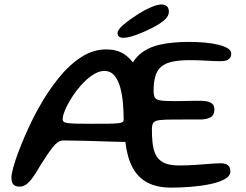

<svg xmlns="http://www.w3.org/2000/svg" viewBox="-20 -826 1103 860"><path d="M67.6 10Q56.1 10 47.9 6.1Q39.7 2.2 35.5 -6.7Q31.2 -15.6 31.2 -30.2Q31.2 -46.2 39.2 -75Q47.1 -103.9 60.3 -139.7Q73.6 -175.4 89.9 -213.2Q106.2 -250.9 123 -285.2Q139.8 -319.4 154.4 -344.7Q194.2 -416.4 241.5 -475.2Q288.7 -534.1 342.7 -569.4Q396.6 -604.7 456.1 -604.7Q501.9 -604.7 533.3 -585.2Q564.8 -565.8 584.5 -532.2Q604.2 -498.6 614.8 -455.8Q625.4 -413 629.4 -365.1Q633.3 -317.2 633.3 -269.9Q633.3 -247.4 626.8 -229.3Q620.2 -211.2 604 -200.8Q587.8 -190.3 558.3 -190.3Q517.2 -190.3 464.3 -192.1Q411.4 -193.9 358.2 -195.4Q304.9 -196.9 263 -196.9Q245.2 -196.9 228.1 -179.5Q210.9 -162.1 194.2 -136.5Q177.6 -110.9 161.1 -85.6Q137.3 -44.1 121.1 -23.7Q104.8 -3.2 92.5 3.4Q80.2 10 67.6 10ZM391.1 -271.6Q436.7 -271.6 464.8 -271.9Q493 -272.2 508 -273.9Q523.1 -275.5 528.5 -279Q533.9 -282.4 533.9 -288.7Q533.9 -323.1 530.9 -361.3Q527.8 -399.5 518.9 -432.9Q509.9 -466.3 492.7 -487.2Q475.4 -508.2 446.9 -508.2Q426.8 -508.2 405.2 -496.2Q383.6 -484.3 362.7 -464.5Q341.8 -444.6 323.4 -420.6Q305.1 -396.6 290.9 -372.1Q276.8 -347.6 268.8 -326.5Q260.8 -305.4 260.8 -291.6Q260.8 -284.8 265.2 -280.8Q269.7 -276.8 283 -274.8Q296.2 -272.8 322.2 -272.2Q348.2 -271.6 391.1 -271.6ZM746.9 14.4Q682.9 14.4 639.7 -8.6Q596.5 -31.6 572.5 -78.2Q548.5 -124.7 540.9 -195.3Q539.2 -212.4 538.2 -230.7Q537.2 -249 536.5 -268.7Q535.8 -288.4 535.6 -309.3Q535.4 -330.3 535.4 -352.7Q535.4 -438.1 552.2 -493.8Q568.9 -549.4 603.9 -580.9Q639 -612.5 694.2 -625.4Q749.4 -638.3 825.9 -638.3Q863.5 -638.3 897.8 -635.2Q932.1 -632 958.6 -625.5Q985.1 -619.1 1000.4 -609.3Q1015.8 -599.5 1015.8 -585.9Q1015.8 -571.8 1007.5 -563.7Q999.2 -555.7 986 -553.1Q970.4 -551.2 945.1 -552.3Q919.8 -553.4 889.3 -555Q858.9 -556.7 827.3 -556.5Q782.2 -556.3 751.6 -549.7Q720.9 -543.1 702.6 -527.6Q684.2 -512.1 676.1 -485.7Q668 -459.2 668 -420Q668 -399.8 673.3 -389.7Q678.6 -379.6 698.2 -376.3Q717.8 -373.1 760.6 -373.1Q771.1 -373.1 786.5 -373.3Q802 -373.5 818.8 -373.9Q835.5 -374.2 850.2 -374.4Q865 -374.6 873.8 -374.6Q911.2 -374.6 925.8 -365.1Q940.4 -355.5 940.4 -337.1Q940.4 -310.4 923 -300.6Q905.6 -290.8 876.9 -290.8Q864.8 -290.8 849.6 -290.8Q834.5 -290.8 818.4 -290.8Q802.2 -290.7 787.1 -290.7Q772 -290.7 760.3 -290.7Q715.6 -290.7 694.2 -287.9Q672.9 -285.1 666.6 -275.8Q660.4 -266.4 660.4 -246.4Q660.4 -213.4 663.2 -187.2Q666.1 -161.1 673.6 -141.8Q681.1 -122.6 694.9 -109.9Q708.7 -97.2 730.1 -91.1Q751.5 -84.9 782.3 -84.9Q820.2 -84.9 856.8 -87.5Q893.4 -90.1 922.8 -92.4Q952.3 -94.7 968.8 -94.7Q991.2 -94.7 1001.6 -85.3Q1011.9 -75.9 1011.9 -58.1Q1011.9 -37.9 987.2 -23.9Q962.6 -9.9 922.8 -1.6Q883.1 6.8 836.6 10.6Q790.2 14.4 746.9 14.4ZM531.5 -656.6Q520.5 -656.6 513.5 -661.7Q506.5 -666.7 506.5 -678.2Q506.5 -692.8 534 -716.2Q561.6 -739.5 602.8 -765.6Q629.9 -782.5 657.6 -794.2Q685.4 -805.9 702.8 -805.9Q718.5 -805.9 727.5 -798Q736.4 -790.1 736.4 -773.5Q736.4 -754.1 717.8 -737.4Q699.1 -720.6 665.6 -703.1Q630 -684.4 592.5 -670.5Q554.9 -656.6 531.5 -656.6Z"/></svg>

Font: Gluten Thin
Style: Regular
Weight: 100
Designer: Tyler Finck
Foundry: Etcetera Type Company
Version: Version 1.300